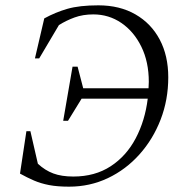

<svg xmlns="http://www.w3.org/2000/svg" viewBox="-20 -690 711 720"><path d="M271 -440 292 -359H537Q538 -371 538 -383Q538 -458 510 -515Q482 -572 435 -604Q388 -636 330 -636Q291 -636 259.5 -624.5Q228 -613 201 -596L127 -471H111L146 -621Q188 -644 233 -657Q278 -670 349 -670Q429 -670 488 -636Q547 -602 579 -541.5Q611 -481 611 -400Q611 -316 582.5 -242Q554 -168 503 -111Q452 -54 384.5 -22Q317 10 239 10Q195 10 164 4Q133 -2 107.5 -13Q82 -24 55 -39L79 -198H94L122 -76Q149 -51 180 -39.5Q211 -28 255 -28Q336 -28 395 -66.5Q454 -105 489 -171.5Q524 -238 534 -320H286L235 -237H217L252 -440Z"/></svg>

Font: Spectral SC Light
Style: Italic
Weight: 300
Italic angle: -10°
Designer: Jean-Baptiste Levee
Foundry: Production Type
Version: Version 2.001